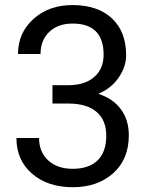

<svg xmlns="http://www.w3.org/2000/svg" viewBox="-20 -741 602 770"><path d="M190.4 -399.4H258.3Q322.3 -400.4 358.9 -433.1Q395.5 -465.8 395.5 -521.5Q395.5 -646.5 271 -646.5Q212.4 -646.5 177.5 -613Q142.6 -579.6 142.6 -524.4H52.2Q52.2 -608.9 114 -664.8Q175.8 -720.7 271 -720.7Q371.6 -720.7 428.7 -667.5Q485.8 -614.3 485.8 -519.5Q485.8 -473.1 455.8 -429.7Q425.8 -386.2 374 -364.7Q432.6 -346.2 464.6 -303.2Q496.6 -260.3 496.6 -198.2Q496.6 -102.5 434.1 -46.4Q371.6 9.8 271.5 9.8Q171.4 9.8 108.6 -44.4Q45.9 -98.6 45.9 -187.5H136.7Q136.7 -131.3 173.3 -97.7Q210 -64 271.5 -64Q336.9 -64 371.6 -98.1Q406.2 -132.3 406.2 -196.3Q406.2 -258.3 368.2 -291.5Q330.1 -324.7 258.3 -325.7H190.4Z"/></svg>

Font: RobotoInd
Style: Regular
Weight: 400
Designer: Google
Version: Version 2.001101; 2014